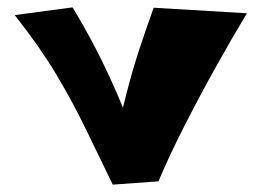

<svg xmlns="http://www.w3.org/2000/svg" viewBox="-20 -492 710 521"><path d="M286 9Q248 -69 213 -141.5Q178 -214 133 -289.5Q88 -365 20 -451L177 -472Q206 -424 231 -377Q256 -330 277.5 -283Q299 -236 318 -189.5Q337 -143 353 -95L410 0ZM410 0 286 -83Q306 -171 322.5 -235.5Q339 -300 357 -355Q375 -410 397 -471L650 -456Q609 -388 565 -309Q521 -230 480.5 -150.5Q440 -71 410 0Z"/></svg>

Font: Marhey Light
Style: Regular
Weight: 300
Designer: Nur Syamsi & Bustanul Arifin
Foundry: Namelatype
Version: Version 1.000